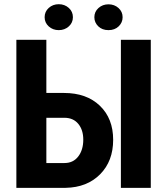

<svg xmlns="http://www.w3.org/2000/svg" viewBox="-20 -902 802 922"><path d="M202.6 -336.4V-119.1H289.6Q331.5 -119.1 355.7 -150.6Q379.9 -182.1 379.9 -231.4Q379.9 -277.8 356.2 -306.9Q332.5 -335.9 290.5 -336.4ZM202.6 -455.6H287.6Q395.5 -455.6 459.5 -394.3Q523.4 -333 523.4 -230.5Q523.4 -128.4 460.9 -65.2Q398.4 -2 295.4 0H58.6V-710.9H202.6ZM704.1 0H560.5V-710.9H704.1ZM433.1 -819.3Q433.1 -845.7 452.9 -863.5Q472.7 -881.3 501 -881.3Q529.3 -881.3 549.1 -863.5Q568.8 -845.7 568.8 -819.3Q568.8 -793.9 550 -775.6Q531.2 -757.3 501 -757.3Q470.7 -757.3 451.9 -775.6Q433.1 -793.9 433.1 -819.3ZM194.3 -819.3Q194.3 -846.2 214.1 -864Q233.9 -881.8 262.2 -881.8Q290.5 -881.8 310.3 -864Q330.1 -846.2 330.1 -819.3Q330.1 -793 310.3 -775.1Q290.5 -757.3 262.2 -757.3Q233.9 -757.3 214.1 -775.1Q194.3 -793 194.3 -819.3Z"/></svg>

Font: MAUL Condensed Bold
Style: Condensed Bold
Weight: 700
Designer: MAUL
Version: Version 1.0; 2020; ttfautohint (v1.8.3)